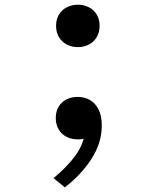

<svg xmlns="http://www.w3.org/2000/svg" viewBox="-20 -574 660 815"><path d="M216.7 -73.2Q216.7 -100.7 228.8 -121Q241 -141.3 262.2 -152Q283.3 -162.7 309.7 -162.7Q338.7 -162.7 361.8 -149.4Q385 -136.2 398.5 -109Q412 -81.8 412 -41.3Q412 33.2 367.8 101.1Q323.7 169 255.2 221.3L207.3 182.2Q267.5 132.2 301.2 84.8Q335 37.5 340.5 -13.2L359.2 6.8Q337 17.7 311.3 17.7Q283.7 17.7 262.2 6.7Q240.8 -4.3 228.8 -25.1Q216.7 -45.8 216.7 -73.2ZM218 -464.2Q218 -491.8 230.3 -512.2Q242.7 -532.5 263.8 -543.2Q284.8 -554 310.5 -554Q336.3 -554 357.3 -543.2Q378.3 -532.5 390.6 -512.2Q402.8 -491.8 402.8 -464.2Q402.8 -437 390.6 -416.4Q378.3 -395.8 357.3 -384.9Q336.3 -374 310.5 -374Q284.8 -374 263.8 -384.9Q242.7 -395.8 230.3 -416.3Q218 -436.8 218 -464.2Z"/></svg>

Font: Monaspace Xenon Var ExtraLight
Style: Regular
Weight: 200
Designer: Riley Cran and the Lettermatic Team
Version: Version 1.200 (Monaspace Xenon Var)